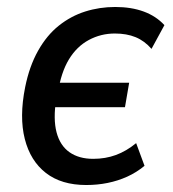

<svg xmlns="http://www.w3.org/2000/svg" viewBox="-20 -521 495 550"><path d="M227 9Q156 9 111.5 -25.5Q67 -60 51 -123Q35 -186 52 -271Q64 -331 89 -375.5Q114 -420 148.5 -447.5Q183 -475 224 -488Q265 -501 310 -501Q356 -501 391.5 -488Q427 -475 451 -449L414 -381Q394 -404 368.5 -414.5Q343 -425 309 -425Q269 -425 234.5 -406.5Q200 -388 177.5 -351Q155 -314 146 -256L143 -284H350L338 -214H132L141 -237Q132 -180 142 -142Q152 -104 179 -85Q206 -66 247 -66Q282 -66 312 -77Q342 -88 370 -111L394 -46Q371 -27 344.5 -15Q318 -3 288.5 3Q259 9 227 9Z"/></svg>

Font: Nunito Sans 10pt Condensed SemiBold
Style: Italic
Weight: 600
Width: 3
Italic angle: -9°
Designer: Vernon Adams
Foundry: Vernon Adams
Version: Version 3.101;gftools[0.9.27]